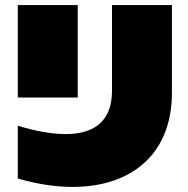

<svg xmlns="http://www.w3.org/2000/svg" viewBox="-20 -720 742 756"><path d="M50 -336H286V-700H50ZM50 -225V-17C126 5 199 16 266 16C493 16 657 -109 657 -355V-700H421V-362C421 -234 340 -192 238 -192C179 -192 112 -206 50 -225Z"/></svg>

Font: Chess Sans Black
Style: Regular
Weight: 900
Designer: Wolf Bōese
Foundry: Wolf Bōese
Version: Version 7.223;Glyphs 3.3 (3306)